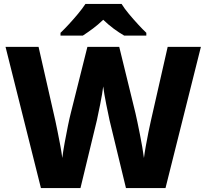

<svg xmlns="http://www.w3.org/2000/svg" viewBox="-20 -951 1043 971"><path d="M996 -714 817 0H617L534 -343Q532 -353 527.5 -374.5Q523 -396 517.5 -422.5Q512 -449 508 -473.5Q504 -498 502 -514Q500 -498 496 -473.5Q492 -449 486.5 -422.5Q481 -396 476.5 -374.5Q472 -353 470 -343L387 0H187L8 -714H175L260 -340Q264 -320 271.5 -284.5Q279 -249 285.5 -212.5Q292 -176 295 -152Q299 -185 307 -229Q315 -273 323.5 -314.5Q332 -356 338 -379L422 -714H583L665 -379Q669 -362 675 -333.5Q681 -305 687.5 -272Q694 -239 699.5 -207.5Q705 -176 708 -152Q711 -177 717.5 -213Q724 -249 731 -284Q738 -319 743 -340L828 -714ZM595 -931Q609 -908 632 -880.5Q655 -853 678.5 -827.5Q702 -802 720 -785V-771H608Q582 -786 555 -806Q528 -826 502 -851Q476 -826 450.5 -807Q425 -788 399 -771H286V-785Q305 -803 328.5 -828.5Q352 -854 374.5 -881Q397 -908 412 -931Z"/></svg>

Font: Noto Kufi Arabic ExtraBold
Style: Regular
Weight: 800
Designer: Monotype Design Team, David Williams, Khaled Hosny
Foundry: Google LLC
Version: Version 2.109; ttfautohint (v1.8.4.7-5d5b)